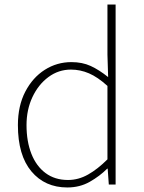

<svg xmlns="http://www.w3.org/2000/svg" viewBox="-20 -814 635 847"><path d="M277 13Q178 13 118.5 -58Q59 -129 59 -262Q59 -347 91.5 -409.5Q124 -472 177.5 -506Q231 -540 295 -540Q343 -540 380 -523Q417 -506 457 -474L454 -573V-794H490V0H460L455 -70H453Q420 -37 376 -12Q332 13 277 13ZM280 -20Q326 -20 368.5 -44Q411 -68 454 -111V-435Q411 -474 372.5 -490.5Q334 -507 293 -507Q238 -507 193.5 -474Q149 -441 123 -385.5Q97 -330 97 -262Q97 -190 118.5 -135.5Q140 -81 181 -50.5Q222 -20 280 -20Z"/></svg>

Font: Source Han Sans SC ExtraLight
Style: Regular
Weight: 250
Designer: Ryoko NISHIZUKA 西塚涼子 (kana, bopomofo & ideographs); Paul D. Hunt (Latin, Greek & Cyrillic); Sandoll Communications 산돌커뮤니
Foundry: Adobe
Version: Version 2.004;hotconv 1.0.118;makeotfexe 2.5.65603